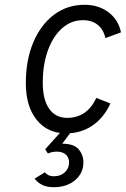

<svg xmlns="http://www.w3.org/2000/svg" viewBox="-20 -543 524 799"><path d="M255.5 12Q178 12 132.8 -44Q87.5 -100 87.5 -196.5Q87.5 -293 118.5 -366.5Q149.5 -440 204.5 -481.5Q259.5 -523 332 -523Q390.5 -523 431.5 -492Q472.5 -461 483.5 -408.5L418.5 -384.5Q411 -420 386.8 -439.5Q362.5 -459 325.5 -459Q276.5 -459 238.8 -425.8Q201 -392.5 179.5 -333.8Q158 -275 158 -198.5Q158 -128.5 184.5 -90.5Q211 -52.5 259.5 -52.5Q341.5 -52.5 381 -135.5L439.5 -112.5Q412 -52.5 364.2 -20.2Q316.5 12 255.5 12ZM204 236Q173 236 153.8 225.5Q134.5 215 124 200.5L166.5 174Q171.5 180 180.5 185.2Q189.5 190.5 205 190.5Q232 190.5 249.8 174Q267.5 157.5 267.5 133Q267.5 112.5 253.8 100.2Q240 88 217 88Q195 88 179.5 96L168 78L239 -0.5H280.5L239 55Q287 55 307 78Q327 101 327 133.5Q327 177.5 292.5 206.8Q258 236 204 236Z"/></svg>

Font: Overpass Light
Style: Italic
Weight: 300
Italic angle: -10°
Designer: Delve Withrington, Dave Bailey, Thomas Jockin
Foundry: Delve Fonts LLC
Version: Version 4.000; ttfautohint (v1.8.3)